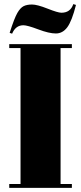

<svg xmlns="http://www.w3.org/2000/svg" viewBox="-20 -915 395 935"><path d="M25 -700H330V-681H275V-19H330V0H25V-19H80V-681H25ZM94 -792Q56 -792 39 -751L27 -755Q50 -827 64.5 -852Q79 -877 95 -885Q111 -893 136 -893Q161 -893 211.5 -873Q262 -853 279 -853Q323 -853 337 -895L350 -891Q330 -812 307.5 -782Q285 -752 252 -752Q219 -752 166 -772Q113 -792 94 -792Z"/></svg>

Font: Abril Fatface
Style: Regular
Weight: 400
Designer: Veronika Burian, Jos Scaglione
Foundry: TypeTogether
Version: Version 1.001